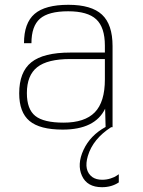

<svg xmlns="http://www.w3.org/2000/svg" viewBox="-20 -530 595 800"><path d="M420 -1 418 -77Q376 10 241 10Q146 10 103 -26Q60 -62 60 -141Q60 -230 110.5 -270.5Q161 -311 273 -311H417V-340Q417 -416 381 -449.5Q345 -483 264 -483Q182 -483 146.5 -452Q111 -421 111 -350H80Q80 -434 124 -472Q168 -510 265 -510Q361 -510 405 -469Q449 -428 449 -338V0H443Q367 49 346 120Q328 181 365 208Q381 219 406 219Q424 219 441 213.5Q458 208 466 202L475 196V230Q445 250 405 250Q343 250 321.5 202.5Q300 155 328 94.5Q356 34 420 -1ZM417 -284H273Q178 -284 135 -250Q92 -216 92 -142Q92 -75 127 -47Q162 -19 245 -19Q333 -19 375 -62Q417 -105 417 -199Z"/></svg>

Font: Fivo Sans Thin
Style: Regular
Weight: 250
Foundry: Alexander Slobzheninov
Version: 1.0